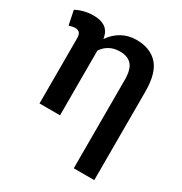

<svg xmlns="http://www.w3.org/2000/svg" viewBox="-173 -666 946 997"><g transform="rotate(30 300.0 -167.5)"><path d="M409.7 202.6V-326.7Q409.7 -389.2 386.2 -416Q362.8 -442.9 315.4 -442.9Q280.3 -442.9 253.9 -428.5Q227.5 -414.1 210.4 -388.2V0H87.4V-389.2Q87.4 -413.6 78.4 -423.1Q69.3 -432.6 52.7 -432.6Q43 -432.6 34.4 -430.4Q25.9 -428.2 16.1 -425.3L-1.5 -510.3Q18.1 -521.5 45.9 -528.8Q73.7 -536.1 102.1 -536.1Q190.4 -536.1 205.1 -467.8Q206.1 -464.8 206.5 -461.4Q207 -458 207.5 -455.6Q233.9 -494.6 272.7 -516.4Q311.5 -538.1 359.4 -538.1Q441.9 -538.1 487.3 -488.8Q532.7 -439.5 532.7 -328.1V202.6Z"/></g></svg>

Font: Roboto Slab Medium
Style: Regular
Weight: 500
Designer: Google
Version: Version 2.001; ttfautohint (v1.8.3)